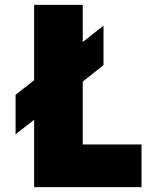

<svg xmlns="http://www.w3.org/2000/svg" viewBox="-20 -770 602 790"><path d="M320.5 -597.3 405.9 -664.5V-501.8L320.5 -434.5V-175.5H562.3V0H120.5V-277.3L44.1 -217.3V-380L120.5 -440V-750H320.5Z"/></svg>

Font: Spartan MB Black
Style: Regular
Weight: 900
Designer: Matt Bailey, Mirko Velimirovic
Foundry: Matt Bailey
Version: Version 1.005